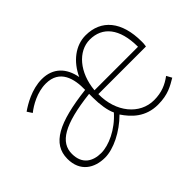

<svg xmlns="http://www.w3.org/2000/svg" viewBox="-97 -792 1058 1058"><g transform="rotate(-45 431.5 -263.5)"><path d="M227 13C293 13 383 -31 451 -99C488 -44 543 13 640 13C719 13 759 -13 800 -37L783 -68C744 -39 702 -20 642 -20C531 -20 446 -122 448 -261H819C822 -275 822 -286 822 -297C822 -453 749 -540 627 -540C548 -540 478 -485 440 -402C425 -485 374 -540 286 -540C207 -540 134 -496 100 -472L119 -443C153 -470 216 -507 284 -507C393 -507 415 -414 413 -329C184 -302 75 -247 75 -129C75 -30 145 13 227 13ZM230 -20C166 -20 112 -50 112 -131C112 -220 195 -273 413 -298V-267C413 -216 421 -161 437 -129C374 -58 289 -20 230 -20ZM448 -291C459 -418 536 -507 627 -507C725 -507 787 -435 787 -291Z"/></g></svg>

Font: Harano Aji Gothic KR ExtraLight
Style: Regular
Weight: 250
Foundry: Masamichi Hosoda
Version: HaranoAjiGothicKR-ExtraLight version 20220220;ttx 4.29.1